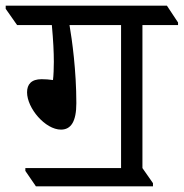

<svg xmlns="http://www.w3.org/2000/svg" viewBox="-60 -643 645 674"><path d="M66 11H477V0L440 -53V-555H565V-564L526 -623H-40V-612L0 -555H122C127 -500 129 -460 129 -426C129 -406 128 -377 126 -362C112 -364 100 -365 86 -365C50 -365 35 -347 35 -319C35 -263 99 -188 154 -188C189 -188 208 -216 208 -281C208 -395 193 -503 184 -555H365V-53H29V-43Z"/></svg>

Font: Noto Serif Devanagari
Style: Regular
Weight: 400
Designer: Universal Thirst, Indian Type Foundry and the Monotype Design Team
Foundry: Monotype Imaging Inc.
Version: Version 2.004